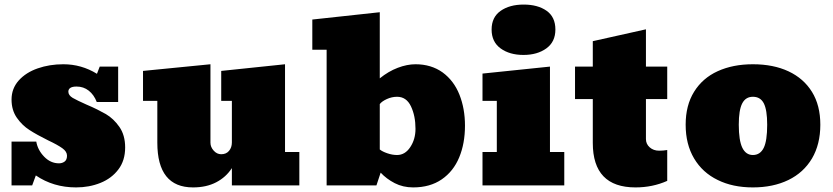

<svg xmlns="http://www.w3.org/2000/svg" viewBox="-20 -816 3668 845"><path d="M314.9 8.8Q214.8 8.8 137.7 -43.9L121.6 0H30.8V-192.9H139.6Q146 -155.8 174.3 -126.5Q202.6 -97.2 239.7 -97.2Q253.9 -97.2 264.4 -105Q274.9 -112.8 274.9 -130.9Q274.9 -148.9 254.4 -163.6Q233.4 -178.7 191.9 -198.2Q141.6 -223.1 109.9 -243.7Q77.6 -264.2 54.2 -297.6Q30.8 -331.1 30.8 -377.9Q30.8 -426.3 62.5 -461.9Q94.2 -497.1 146 -515.1Q197.8 -533.2 258.8 -533.2Q338.4 -533.2 406.7 -491.2L418.9 -522.9H500V-367.2H405.8Q393.6 -398.9 370.6 -417Q347.7 -435.1 316.9 -435.1Q280.8 -435.1 280.8 -412.1Q281.2 -396.5 299.8 -385.3Q318.4 -374.5 359.9 -356Q385.7 -345.2 407.2 -334.5Q428.7 -323.7 445.8 -314Q480 -293.9 505.4 -257.6Q530.8 -221.2 530.8 -167Q530.8 -109.4 501 -70.3Q471.2 -30.8 421.9 -11Q372.6 8.8 314.9 8.8Z M829.6 8.8Q672.4 8.8 672.4 -188V-372.1H609.4V-503.9L906.2 -533.2V-188Q906.2 -168.9 920.4 -153.1Q934.6 -137.2 953.6 -137.2Q975.6 -137.2 988 -152.1Q1000.5 -167 1000.5 -189V-372.1H953.6V-503.9L1234.4 -533.2V-147H1297.4V0H1000.5V-76.2Q974.6 -36.1 931.4 -13.7Q888.2 8.8 829.6 8.8Z M1798.3 8.8Q1753.4 8.8 1717 -10Q1680.7 -28.8 1655.3 -56.2L1636.7 0H1417.5V-597.2H1354.5V-730L1651.4 -762.2V-471.2Q1689.5 -502 1730.5 -517.6Q1771.5 -533.2 1808.6 -533.2Q1877.9 -533.2 1928.2 -497.1Q1977.5 -460.9 2002 -399.4Q2026.4 -337.9 2026.4 -263.2Q2026.4 -184.6 2001 -123.5Q1975.6 -62 1924.1 -26.6Q1872.6 8.8 1798.3 8.8ZM1727.5 -133.8Q1762.7 -133.8 1785.6 -168.5Q1808.6 -203.1 1808.6 -249Q1808.6 -306.2 1788.6 -348.1Q1768.6 -390.1 1727.5 -390.1Q1704.6 -390.1 1682.6 -380.1Q1660.6 -370.1 1651.4 -357.9V-158.2Q1662.6 -148.9 1684.6 -141.4Q1706.5 -133.8 1727.5 -133.8Z M2283.7 -574.2Q2222.7 -574.2 2183.1 -603Q2143.6 -631.8 2143.6 -686Q2143.6 -740.2 2183.1 -768.1Q2222.7 -795.9 2284.7 -795.9Q2346.7 -795.9 2385.5 -768.6Q2424.3 -741.2 2424.3 -686Q2424.3 -631.8 2384.5 -603Q2344.7 -574.2 2283.7 -574.2ZM2463.4 -147V0H2103.5V-147H2166.5V-372.1H2103.5V-492.2L2400.4 -522.9V-147Z M2776.9 8.8Q2588.9 8.8 2588.9 -187V-379.9H2510.7V-522.9H2588.9V-634.8L2822.8 -687V-522.9H2916.5V-379.9H2822.8V-204.1Q2822.8 -182.1 2839.4 -167.5Q2856 -152.8 2880.9 -152.8Q2898.9 -152.8 2916.5 -155.8V-20Q2852.1 8.8 2776.9 8.8Z M3293.5 8.8Q3204.6 8.8 3138.7 -23.9Q3071.8 -56.2 3034.7 -118.7Q2997.6 -181.2 2997.6 -267.1Q2997.6 -352.5 3034.7 -412.1Q3071.8 -472.2 3138.7 -502.7Q3205.6 -533.2 3293.5 -533.2Q3383.8 -533.2 3450.4 -502Q3517.1 -470.7 3553.7 -411.4Q3590.3 -352.1 3590.3 -267.1Q3590.3 -181.2 3553.7 -118.7Q3516.6 -56.2 3449.5 -23.7Q3382.3 8.8 3293.5 8.8ZM3293.5 -133.8Q3325.7 -133.8 3341.3 -165.5Q3356.4 -196.3 3356.4 -267.1Q3356.4 -332 3341.6 -361.1Q3326.7 -390.1 3293.5 -390.1Q3261.7 -390.1 3246.6 -361.1Q3231.4 -332 3231.4 -267.1Q3231.4 -197.8 3247.1 -165.5Q3262.7 -133.8 3293.5 -133.8Z"/></svg>

Font: Angkor
Style: Regular
Weight: 400
Designer: Danh Hong
Foundry: Danh Hong
Version: Version 8.000; ttfautohint (v1.8.3)